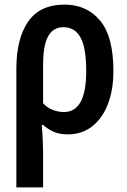

<svg xmlns="http://www.w3.org/2000/svg" viewBox="-20 -573 553 833"><path d="M51 240V-275Q51 -405 102 -479Q153 -553 260 -553Q356 -553 414 -484Q472 -415 472 -265Q472 -183 448 -121Q424 -59 379.5 -24.5Q335 10 274 10Q239 10 213.5 -1Q188 -12 167 -31H161Q164 1 165.5 36Q167 71 167 102V240ZM258 -87Q305 -87 329.5 -130.5Q354 -174 354 -265Q354 -367 329 -411Q304 -455 256 -455Q210 -455 188.5 -415Q167 -375 167 -291V-125Q184 -106 208 -96.5Q232 -87 258 -87Z"/></svg>

Font: Noto Sans Condensed SemiBold
Style: Regular
Weight: 600
Width: 3
Designer: Monotype Design Team
Foundry: Monotype Imaging Inc.
Version: Version 2.013; ttfautohint (v1.8.4.7-5d5b)